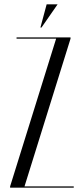

<svg xmlns="http://www.w3.org/2000/svg" viewBox="-20 -873 391 893"><path d="M173 -745 248 -853H197L168 -745ZM241 -693 27 -6V0H323V-6H94L308 -693V-699H57V-693Z"/></svg>

Font: Moniqa Display
Style: Regular
Weight: 400
Designer: Rajesh Rajput
Foundry: Rajesh Rajput
Version: Version 1.000